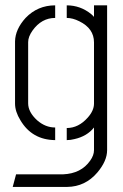

<svg xmlns="http://www.w3.org/2000/svg" viewBox="-20 -532 466 729"><path d="M28.3 177.7 41 129.9H219.7Q288.1 127 322.3 78.1Q336.9 57.6 336.9 38.1V-47.9Q310.5 -14.6 262.7 -3.9Q248 0 233.4 0V-45.9Q278.3 -45.9 313.5 -85.9Q336.9 -112.3 336.9 -138.7V-371.1Q336.9 -423.8 281.2 -451.2Q255.9 -463.9 233.4 -463.9V-511.7Q285.2 -511.7 326.2 -478.5Q333 -472.7 336.9 -467.8V-511.7H386.7V38.1Q386.7 79.1 349.6 123Q303.7 176.8 235.4 177.7ZM37.1 -138.7V-375Q38.1 -420.9 77.1 -463.9Q123 -511.7 189.5 -511.7V-463.9Q137.7 -463.9 103.5 -416Q86.9 -392.6 86.9 -372.1V-139.6Q86.9 -106.4 121.1 -75.2Q152.3 -47.9 189.5 -47.9V0Q101.6 -1 57.6 -75.2Q37.1 -108.4 37.1 -138.7Z"/></svg>

Font: Post No Bills Jaffna
Style: Regular
Weight: 400
Designer: Kosala Senevirathne, Siva Puranthara, Lasantha Premarathna, Tharique Azeez
Foundry: Mooniak
Version: Version 1.220 ; ttfautohint (v1.6)